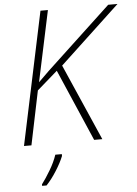

<svg xmlns="http://www.w3.org/2000/svg" viewBox="-61 -760 733 1028"><g transform="rotate(-5 305.0 -246.5)"><path d="M45 0 196 -714H236L155 -333L211 -388L560 -714H610L286 -411L466 0H422L255 -386L145 -290L85 0ZM123 221V213Q145 184 170 142Q195 100 208 61H243V71Q229 106 202.5 148Q176 190 147 221Z"/></g></svg>

Font: Noto Sans Disp ExtLt
Style: Italic
Weight: 200
Italic angle: -12°
Designer: Monotype Design Team
Foundry: Monotype Imaging Inc.
Version: Version 2.000;GOOG;noto-source:20170915:90ef993387c0